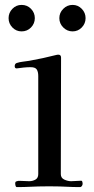

<svg xmlns="http://www.w3.org/2000/svg" viewBox="-20 -764 384 783"><path d="M317 -15Q317 -10 314 -5.5Q311 -1 306 -1Q278 -1 250.5 -2.5Q223 -4 194 -4H167Q137 -4 107.5 -2.5Q78 -1 49 -1Q45 -1 43.5 -6Q42 -11 42 -14Q42 -19 43 -21.5Q44 -24 49 -25Q54 -27 60.5 -26.5Q67 -26 73 -26Q80 -26 86 -25.5Q92 -25 99 -25Q113 -25 124.5 -31.5Q136 -38 136 -54V-454Q136 -471 130 -480.5Q124 -490 105 -490Q91 -490 76.5 -488.5Q62 -487 48 -485Q40 -485 40 -494Q40 -504 48 -507Q60 -511 73.5 -512.5Q87 -514 99 -516Q127 -521 155 -527Q183 -533 210 -540Q213 -541 218 -541Q229 -541 229 -529Q229 -411 228.5 -292Q228 -173 228 -54Q228 -38 242.5 -31.5Q257 -25 270 -25Q280 -25 290.5 -26Q301 -27 311 -27Q315 -27 316 -22Q317 -17 317 -15ZM122 -690Q122 -668 106.5 -652Q91 -636 68 -636Q46 -636 30.5 -652Q15 -668 15 -690Q15 -712 30.5 -728Q46 -744 68 -744Q91 -744 106.5 -728Q122 -712 122 -690ZM329 -690Q329 -668 313.5 -652Q298 -636 276 -636Q254 -636 238 -652Q222 -668 222 -690Q222 -712 238 -728Q254 -744 276 -744Q298 -744 313.5 -728Q329 -712 329 -690Z"/></svg>

Font: Kaisei Opti
Style: Regular
Weight: 400
Designer: Font-Kai, 金井和夫
Foundry: KAZUO KANAI
Version: Version 5.003